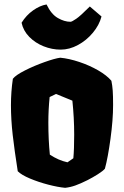

<svg xmlns="http://www.w3.org/2000/svg" viewBox="-20 -853 569 882"><path d="M499.5 -370.6Q499.5 -302.2 487.5 -215.1Q475.6 -127.9 461.9 -78.1Q453.6 -67.9 429.7 -52.7Q405.8 -37.6 381.8 -25.4Q349.6 -9.3 326.2 -1Q302.7 7.3 279.3 9.8Q246.1 6.8 201.2 -4.9Q156.2 -16.6 117.4 -33Q78.6 -49.3 61.5 -66.4Q46.4 -163.1 38.3 -233.4Q30.3 -303.7 30.3 -370.1Q30.3 -431.2 39.1 -491.2Q52.7 -508.3 94.7 -529.5Q136.7 -550.8 184.1 -567.6Q231.4 -584.5 256.8 -587.9Q297.4 -584 344.2 -568.4Q391.1 -552.7 430.9 -529.8Q470.7 -506.8 491.7 -481.9Q496.1 -460.4 497.8 -436.8Q499.5 -413.1 499.5 -370.6ZM202.1 -289.6Q202.1 -211.4 209 -142.6Q249 -116.2 290 -107.4L316.9 -126Q320.8 -166.5 320.8 -234.4Q320.8 -311 312.5 -390.6L237.3 -421.4L208 -407.2Q202.1 -348.6 202.1 -289.6ZM446.3 -777.3 392.6 -823.2Q350.6 -780.8 330.3 -766.8Q310.1 -752.9 303.7 -752.9Q275.9 -752.9 245.6 -770.3Q215.3 -787.6 193.8 -832.5Q163.6 -827.6 132.1 -805.4Q100.6 -783.2 79.1 -748.5Q86.9 -711.9 114.3 -683.8Q141.6 -655.8 180.2 -640.4Q218.8 -625 258.8 -625Q298.8 -625 338.1 -646.2Q377.4 -667.5 406.7 -702.6Q436 -737.8 446.3 -777.3Z"/></svg>

Font: Fruktur
Style: Regular
Weight: 400
Designer: Viktoriya Grabowska
Foundry: Viktoriya Grabowska
Version: Version 1.004; ttfautohint (v1.4.1)